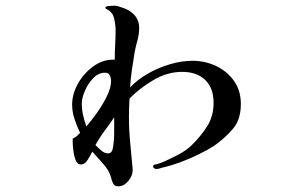

<svg xmlns="http://www.w3.org/2000/svg" viewBox="-20 -655 1040 676"><path d="M382 -242Q366 -218 348 -194Q330 -170 316 -144Q324 -136 336 -125.5Q348 -115 360 -115Q368 -115 372 -120Q376 -125 377 -132Q382 -159 382 -187Q382 -215 382 -242ZM371 -370Q371 -380 366.5 -389.5Q362 -399 350 -399Q327 -399 308.5 -380Q290 -361 279 -335.5Q268 -310 268 -290Q268 -269 272.5 -249.5Q277 -230 284 -210Q300 -228 320.5 -256.5Q341 -285 356 -315.5Q371 -346 371 -370ZM828 -289Q828 -235 801 -202.5Q774 -170 733 -141Q711 -127 679.5 -111.5Q648 -96 615.5 -84Q583 -72 557 -66Q551 -65 544 -62.5Q537 -60 530 -60Q527 -60 523 -62.5Q519 -65 519 -69Q519 -74 524 -75Q529 -76 532 -77Q540 -79 548 -82Q556 -85 564 -89Q588 -100 611.5 -112.5Q635 -125 654 -143Q687 -175 709.5 -210.5Q732 -246 732 -293Q732 -345 702.5 -373.5Q673 -402 621 -402Q569 -402 520 -373Q471 -344 436 -308Q435 -292 434.5 -276Q434 -260 434 -243Q434 -197 438.5 -151.5Q443 -106 447 -60Q447 -59 447 -58Q447 -57 447 -55Q447 -36 431.5 -17.5Q416 1 396 1Q383 1 378 -9.5Q373 -20 371 -30Q365 -54 343 -78.5Q321 -103 305 -121Q300 -111 289.5 -93.5Q279 -76 265 -76Q252 -76 246 -92Q240 -108 238 -127Q236 -146 236 -154Q236 -158 236 -161Q236 -164 236 -167Q244 -170 250.5 -176Q257 -182 262 -187Q251 -210 242.5 -235.5Q234 -261 234 -287Q234 -324 254.5 -360.5Q275 -397 308 -421Q341 -445 378 -445H384Q384 -471 385.5 -497Q387 -523 387 -549Q387 -568 382 -589.5Q377 -611 359 -621Q357 -622 354 -623.5Q351 -625 351 -628Q351 -633 365 -634Q379 -635 382 -635Q388 -635 395.5 -633Q403 -631 408 -629Q434 -622 452 -603.5Q470 -585 470 -556Q470 -535 464 -513.5Q458 -492 454 -471Q449 -440 444.5 -409.5Q440 -379 438 -347Q464 -375 501 -396Q538 -417 579 -429Q620 -441 658 -441Q702 -441 741 -422.5Q780 -404 804 -370Q828 -336 828 -289Z"/></svg>

Font: Kaisei HarunoUmi Medium
Style: Regular
Weight: 500
Designer: Font-Kai, 金井和夫
Foundry: KAZUO KANAI
Version: Version 5.003